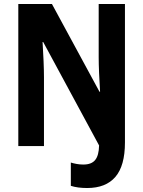

<svg xmlns="http://www.w3.org/2000/svg" viewBox="-20 -734 719 965"><path d="M418 211Q370 211 336 200V83Q349 87 365 90Q381 93 399 93Q440 93 458.5 70Q477 47 478 -3L197 -523H194Q197 -474 199 -426.5Q201 -379 201 -345V0H72V-714H241L480 -273H483Q480 -321 478 -367Q476 -413 476 -446V-714H608V-18Q608 99 560 155Q512 211 418 211Z"/></svg>

Font: Noto Sans Condensed
Style: Bold
Weight: 700
Width: 3
Designer: Monotype Design Team
Foundry: Monotype Imaging Inc.
Version: Version 2.013; ttfautohint (v1.8.4.7-5d5b)